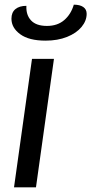

<svg xmlns="http://www.w3.org/2000/svg" viewBox="-20 -802 391 822"><path d="M117 -550H211L134 0H40ZM29 -722Q29 -749 46 -763Q63 -777 93 -777Q91 -738 113 -714.5Q135 -691 181 -691Q226 -691 255 -716Q284 -741 296 -782Q322 -782 336.5 -772Q351 -762 351 -743Q351 -713 329 -686.5Q307 -660 267 -644Q227 -628 175 -628Q104 -628 66.5 -655.5Q29 -683 29 -722Z"/></svg>

Font: Krub Medium
Style: Italic
Weight: 500
Italic angle: -8°
Designer: Ekaluck Peanpanawate
Foundry: Cadson Demak Co.,Ltd.
Version: Version 1.000; ttfautohint (v1.6)